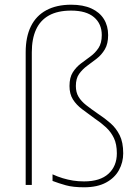

<svg xmlns="http://www.w3.org/2000/svg" viewBox="-20 -785 594 815"><path d="M439 -636Q439 -599 425 -575.5Q411 -552 391 -536.5Q371 -521 350.5 -506Q330 -491 316 -471.5Q302 -452 302 -420Q302 -393 313.5 -374Q325 -355 346 -338.5Q367 -322 396 -302Q425 -283 449 -262Q473 -241 488 -211Q503 -181 503 -134Q503 -96 485 -63Q467 -30 430 -10Q393 10 337 10Q290 10 259.5 1.5Q229 -7 203 -17V-45Q225 -35 246.5 -28.5Q268 -22 290 -18.5Q312 -15 337 -15Q405 -15 440.5 -47.5Q476 -80 476 -134Q476 -173 463.5 -199Q451 -225 430 -244.5Q409 -264 382 -282Q353 -303 328.5 -321.5Q304 -340 289.5 -363Q275 -386 275 -420Q275 -456 289 -478Q303 -500 323.5 -515.5Q344 -531 364 -545.5Q384 -560 398 -581Q412 -602 412 -636Q412 -684 379 -712Q346 -740 282 -740Q225 -740 188 -719.5Q151 -699 133 -659.5Q115 -620 115 -563V0H89V-563Q89 -628 111 -673Q133 -718 176.5 -741.5Q220 -765 282 -765Q333 -765 368 -749Q403 -733 421 -704Q439 -675 439 -636Z"/></svg>

Font: Noto Sans Symbols Thin
Style: Regular
Weight: 250
Version: Version 2.002